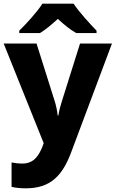

<svg xmlns="http://www.w3.org/2000/svg" viewBox="-21 -786 630 1046"><path d="M380 -766H210C181 -720 122 -656 84 -619V-606H197C232 -628 259 -651 294 -683C329 -651 359 -626 394 -606H505V-619C471 -654 410 -720 380 -766ZM-1 -549 217 -6 210 13C190 63 163 105 101 105C78 105 56 102 42 99V232C60 236 84 240 119 240C255 240 319 171 367 43L589 -549H415L316 -234C309 -213 301 -184 297 -157H293C291 -183 284 -213 277 -235L178 -549Z"/></svg>

Font: Noto Sans Lao ExtraBold
Style: Regular
Weight: 800
Designer: Monotype Design Team
Foundry: Monotype Imaging Inc.
Version: Version 2.003